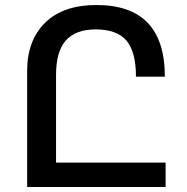

<svg xmlns="http://www.w3.org/2000/svg" viewBox="-20 -744 746 764"><path d="M639 -97V0H191H88V-462Q88 -583 159.5 -653.5Q231 -724 364 -724Q636 -724 636 -439H521Q521 -538 483 -582.5Q445 -627 361 -627Q281 -627 242 -583Q203 -539 203 -446V-97Z"/></svg>

Font: Noto Sans Armenian Medium
Style: Regular
Weight: 500
Designer: Monotype Design team
Foundry: Monotype Imaging Inc.
Version: Version 1.000